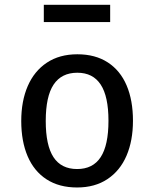

<svg xmlns="http://www.w3.org/2000/svg" viewBox="-20 -784 655 816"><path d="M545.1 -270.8Q545.1 -186.2 517.7 -122.3Q490.3 -58.5 436.7 -22.8Q383.1 12.8 307.7 12.8Q231.3 12.8 177.9 -21.8Q124.6 -56.4 97.4 -120Q70.3 -183.6 70.3 -269.7Q70.3 -354.4 97.9 -418.2Q125.6 -482.1 179.2 -517.7Q232.8 -553.3 308.7 -553.3Q385.1 -553.3 438.2 -518.7Q491.3 -484.1 518.2 -420.8Q545.1 -357.4 545.1 -270.8ZM174.4 -269.7Q174.4 -166.2 207.4 -115.9Q240.5 -65.6 307.7 -65.6Q374.9 -65.6 407.9 -116.2Q441 -166.7 441 -270.8Q441 -374.4 407.9 -424.6Q374.9 -474.9 308.7 -474.9Q241.5 -474.9 207.9 -424.6Q174.4 -374.4 174.4 -269.7ZM448.2 -763.6V-690.3H166.2V-763.6Z"/></svg>

Font: Fira Code Fixed Retina
Style: Regular
Weight: 450
Monospace: yes
Designer: Carrois Corporate, Edenspiekermann AG, Nikita Prokopov
Foundry: Carrois Corporate, Edenspiekermann AG, Nikita Prokopov
Version: Version 5.002